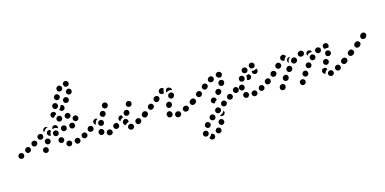

<svg xmlns="http://www.w3.org/2000/svg" viewBox="-102 -1028 3608 1800"><g transform="rotate(-15 1702.0 -128.5)"><path d="M270 -2Q269 -8 265 -12Q262 -16 257 -18Q247 -24 236 -20Q225 -17 220 -7Q217 -2 217 4Q216 9 218 14Q219 20 223 24Q227 28 231 30Q236 33 242 33Q247 34 252 32Q258 31 262 27Q266 23 268 19Q271 14 271 8Q272 3 270 -2ZM464 29Q475 33 485 27Q495 22 498 11Q500 5 499 0Q499 -6 496 -10Q494 -15 489 -19Q485 -22 480 -23Q469 -27 459 -21Q449 -16 446 -5Q444 0 445 6Q445 11 448 16Q451 21 455 24Q459 28 464 29ZM33 10Q35 5 35 -1Q35 -6 33 -11Q31 -16 27 -20Q23 -24 18 -26Q13 -28 7 -28Q2 -28 -3 -26L-4 -25Q-14 -21 -19 -10Q-23 0 -18 11Q-14 21 -3 26Q7 30 18 25H19Q24 23 28 19Q31 15 33 10ZM577 12Q580 7 581 2Q581 -4 580 -9Q577 -20 567 -26Q557 -31 546 -28Q540 -26 536 -23Q532 -20 529 -15Q527 -10 526 -5Q525 1 527 6Q530 17 540 23Q550 28 561 25Q566 23 571 20Q575 17 577 12ZM656 -25Q657 -30 657 -36Q656 -41 654 -46Q648 -56 638 -60Q627 -63 617 -58Q612 -55 608 -51Q605 -47 603 -41Q602 -36 602 -31Q603 -25 605 -20Q610 -10 621 -7Q632 -4 642 -9Q647 -12 651 -16Q654 -20 656 -25ZM107 -51Q104 -56 100 -60Q96 -63 91 -65Q85 -66 80 -65Q74 -65 70 -62H69Q64 -59 61 -55Q57 -51 56 -45Q54 -40 55 -35Q56 -29 58 -24Q64 -14 75 -11Q86 -8 96 -14Q106 -20 109 -31Q113 -42 107 -51ZM408 -19Q419 -19 427 -27Q435 -35 435 -46Q435 -51 434 -55Q433 -59 430 -62Q424 -72 413 -74Q401 -76 392 -69Q388 -66 385 -61Q382 -57 381 -51Q380 -46 381 -41Q382 -35 385 -31Q389 -25 395 -22Q401 -19 408 -19ZM309 -68Q309 -79 301 -87Q293 -95 282 -95Q274 -95 267 -91Q261 -87 257 -80Q255 -75 254 -70Q254 -64 255 -59Q257 -54 261 -50Q264 -46 269 -43Q274 -41 279 -40Q285 -40 290 -41Q295 -43 299 -47Q304 -50 306 -55Q308 -58 308 -61Q309 -64 309 -68ZM722 -93Q719 -97 714 -100Q710 -103 704 -104Q699 -105 694 -104Q688 -102 684 -99Q675 -93 673 -82Q671 -70 677 -61Q680 -56 685 -54Q689 -51 695 -50Q700 -49 706 -50Q711 -51 715 -54Q725 -61 727 -72Q729 -83 722 -93ZM182 -75Q184 -80 183 -86Q182 -91 179 -96Q173 -105 162 -108Q151 -110 141 -104H140Q136 -101 132 -97Q129 -92 128 -87Q127 -81 128 -76Q129 -71 131 -66Q137 -56 149 -54Q160 -51 169 -57L170 -58Q175 -61 178 -65Q181 -70 182 -75ZM382 -95Q393 -98 398 -108Q404 -118 401 -129Q398 -140 389 -145Q379 -151 368 -148Q357 -145 351 -136Q345 -126 348 -115Q351 -104 361 -98Q371 -92 382 -95ZM241 -104Q231 -98 220 -100Q209 -102 203 -111Q196 -121 198 -132Q200 -143 210 -149L211 -150Q220 -156 231 -154Q242 -152 249 -143Q254 -135 253 -126Q253 -117 248 -110H247V-109Q246 -108 244 -107Q243 -105 241 -104ZM294 -133Q293 -139 294 -144Q294 -149 297 -154Q300 -159 304 -162Q309 -166 314 -167Q318 -168 323 -168Q327 -167 331 -166Q331 -163 332 -160Q333 -156 335 -152Q333 -150 331 -147Q326 -138 325 -128Q324 -120 325 -113Q321 -112 316 -113Q311 -114 307 -117Q302 -119 299 -124Q296 -128 294 -133ZM432 -151Q431 -140 438 -131Q445 -122 456 -120Q467 -119 476 -126Q485 -133 487 -144Q488 -155 481 -165Q474 -174 463 -175Q451 -176 442 -169Q433 -162 432 -151ZM515 -143Q517 -137 520 -133Q524 -129 529 -127Q534 -125 539 -124Q545 -124 550 -126Q561 -129 566 -140Q571 -150 567 -161Q565 -166 562 -170Q558 -174 553 -176Q548 -179 543 -179Q537 -179 532 -178Q521 -174 516 -164Q511 -153 515 -143ZM305 -193Q310 -194 315 -195Q312 -198 308 -200Q304 -202 299 -203Q294 -204 288 -203Q283 -201 279 -198H278Q273 -194 271 -190Q268 -185 267 -180Q266 -174 267 -169Q269 -163 272 -159Q272 -159 272 -159Q272 -159 272 -158Q274 -163 276 -167V-168Q281 -176 288 -182Q295 -189 305 -193ZM395 -195H396Q404 -189 407 -180Q410 -170 406 -161Q403 -163 400 -165Q391 -170 381 -171Q371 -172 362 -170Q358 -169 354 -167Q353 -172 354 -177Q355 -182 358 -186Q364 -196 375 -198Q386 -201 395 -195ZM562 -205Q561 -211 562 -216Q563 -221 566 -226Q569 -230 574 -233Q578 -236 584 -237Q595 -240 604 -233Q614 -227 616 -216Q617 -210 616 -205Q615 -199 612 -195Q609 -190 604 -187Q599 -184 594 -183Q590 -183 586 -183Q582 -184 578 -185Q573 -191 566 -195Q565 -197 564 -200Q562 -203 562 -205ZM450 -220Q461 -223 466 -234Q471 -244 467 -255Q464 -265 455 -270Q445 -275 435 -273Q424 -270 418 -260Q412 -250 415 -239Q416 -234 419 -230Q423 -225 427 -222Q432 -220 437 -219Q443 -218 448 -219Q449 -219 449 -220Q450 -220 450 -220ZM520 -224Q509 -226 502 -235Q495 -244 496 -255Q497 -266 506 -273Q515 -280 527 -279Q532 -278 537 -276Q542 -273 545 -269Q548 -264 550 -259Q551 -254 551 -249Q550 -246 550 -243Q549 -241 548 -239Q547 -237 546 -236Q541 -230 534 -227Q528 -224 520 -224ZM372 -307 373 -308Q378 -318 389 -321Q399 -325 410 -320Q417 -316 421 -309Q425 -301 425 -293L423 -292H422Q417 -290 412 -287Q404 -280 398 -272Q397 -269 396 -267Q393 -267 390 -268Q387 -269 384 -270Q374 -275 371 -286Q367 -297 372 -307ZM516 -337Q517 -342 515 -348Q512 -353 509 -357Q504 -361 497 -364Q491 -366 484 -364Q483 -356 480 -349L479 -348Q475 -339 468 -333Q465 -330 462 -328Q463 -325 465 -323Q466 -320 469 -318Q477 -309 488 -309Q499 -309 507 -317L508 -318Q512 -321 514 -326Q516 -331 516 -337ZM422 -345Q432 -340 443 -344Q454 -347 459 -358V-359Q464 -369 460 -380Q457 -391 446 -395Q436 -400 425 -397Q415 -393 410 -383L409 -382Q404 -372 408 -361Q412 -350 422 -345ZM574 -401Q574 -406 571 -411Q569 -416 564 -420Q556 -427 544 -426Q533 -425 526 -416H525Q521 -412 520 -406Q518 -401 519 -396Q519 -390 522 -385Q524 -380 528 -377Q537 -370 548 -371Q560 -372 567 -380L568 -381Q571 -385 573 -390Q574 -396 574 -401ZM459 -421Q463 -419 469 -418Q474 -418 479 -419Q485 -421 489 -425Q493 -428 496 -433V-434Q501 -444 498 -455Q494 -466 484 -471Q479 -473 474 -474Q468 -474 463 -473Q458 -471 454 -467Q449 -464 447 -459V-458Q441 -448 445 -437Q448 -426 459 -421ZM605 -493Q602 -495 600 -495Q597 -496 594 -496Q593 -496 593 -496Q590 -495 587 -495Q586 -495 585 -495Q584 -494 584 -494Q579 -492 575 -488Q571 -485 568 -480V-479Q563 -469 567 -458Q571 -447 582 -443Q587 -440 592 -440Q598 -440 603 -442Q608 -444 612 -448Q616 -451 618 -456L619 -457Q623 -467 619 -478Q615 -489 605 -493ZM497 -496Q506 -489 518 -491Q529 -492 536 -501V-502Q543 -511 542 -522Q540 -534 531 -540Q527 -544 522 -545Q516 -547 511 -546Q505 -545 501 -542Q496 -540 493 -535H492Q485 -526 487 -514Q488 -503 497 -496ZM600 -568Q600 -568 601 -567Q610 -560 612 -549Q614 -538 607 -529Q600 -520 589 -518Q578 -516 569 -523Q569 -523 568 -523Q567 -524 566 -525Q565 -526 564 -527Q562 -536 557 -544Q557 -545 557 -546Q557 -550 558 -554Q559 -558 562 -561Q568 -571 579 -573Q590 -575 600 -568Z M1099 -5Q1098 -11 1095 -15Q1092 -20 1087 -22Q1082 -25 1077 -26Q1072 -27 1066 -26L1064 -25Q1053 -23 1047 -13Q1041 -3 1044 8Q1045 13 1049 18Q1052 22 1057 25Q1061 28 1067 29Q1072 29 1077 28H1079Q1090 25 1096 15Q1102 6 1099 -5ZM890 14Q892 9 893 3Q894 -2 892 -7Q889 -18 878 -24Q868 -29 858 -26L856 -25Q851 -23 846 -20Q842 -17 840 -12Q837 -7 836 -1Q836 4 838 9Q841 20 851 25Q861 31 872 27H874Q879 25 883 22Q887 18 890 14ZM777 2Q773 -1 769 -5Q766 -10 765 -15Q764 -16 764 -18Q761 -29 768 -39Q774 -48 785 -51Q796 -53 806 -47Q815 -40 818 -29Q818 -29 818 -29Q818 -27 818 -24Q819 -22 819 -20Q816 -14 815 -8Q812 -3 808 0Q803 3 798 5Q793 6 787 5Q782 5 777 2ZM1176 -45Q1174 -50 1170 -53Q1166 -57 1160 -58Q1155 -60 1150 -60Q1144 -59 1139 -57L1138 -56Q1128 -51 1124 -40Q1121 -29 1126 -19Q1128 -14 1133 -10Q1137 -7 1142 -5Q1147 -3 1153 -4Q1158 -4 1163 -7L1165 -8Q1175 -13 1178 -24Q1182 -35 1176 -45ZM967 -38Q968 -44 967 -49Q965 -54 962 -59Q955 -68 944 -69Q932 -71 923 -64L922 -63Q917 -60 915 -55Q912 -50 911 -45Q910 -39 912 -34Q913 -29 917 -24Q924 -15 935 -14Q946 -12 955 -19L957 -20Q961 -24 964 -28Q966 -33 967 -38ZM1012 -39Q1009 -43 1008 -49Q1007 -54 1008 -59V-61Q1010 -72 1020 -78Q1030 -85 1041 -82Q1046 -81 1051 -78Q1055 -75 1058 -70Q1061 -66 1062 -60Q1063 -55 1062 -50V-48Q1062 -48 1062 -48Q1062 -48 1062 -48Q1061 -48 1061 -48L1059 -47Q1050 -45 1042 -40Q1035 -34 1029 -27Q1029 -27 1029 -27Q1029 -27 1029 -27Q1024 -28 1019 -31Q1015 -34 1012 -39ZM1249 -92Q1242 -101 1231 -103Q1220 -105 1210 -99L1209 -98Q1204 -95 1201 -90Q1198 -85 1197 -80Q1196 -75 1198 -69Q1199 -64 1202 -60Q1205 -55 1210 -52Q1214 -49 1220 -48Q1225 -47 1230 -48Q1236 -49 1240 -53L1242 -54Q1251 -60 1253 -71Q1255 -83 1249 -92ZM728 -73Q729 -78 727 -84Q726 -89 723 -94Q717 -103 705 -105Q694 -107 685 -101L683 -100Q679 -97 676 -92Q673 -87 672 -82Q671 -77 672 -71Q673 -66 676 -61Q683 -52 694 -50Q705 -48 715 -54L716 -55Q721 -58 724 -63Q727 -68 728 -73ZM976 -98Q976 -103 978 -108Q980 -113 984 -117L986 -119Q991 -124 999 -126Q1007 -127 1015 -124Q1015 -121 1017 -117Q1019 -110 1024 -104Q1015 -102 1008 -97Q999 -92 993 -83Q991 -79 989 -74Q987 -75 986 -76Q985 -77 984 -78Q980 -82 978 -87Q976 -92 976 -98ZM799 -80Q809 -75 820 -80Q830 -84 834 -95L835 -97Q837 -102 837 -107Q837 -113 835 -118Q833 -123 829 -126Q825 -130 820 -132Q809 -137 799 -132Q788 -128 784 -117L783 -115Q779 -105 784 -94Q788 -84 799 -80ZM787 -151Q779 -158 769 -158Q759 -158 751 -151L750 -150Q741 -143 740 -132Q739 -120 746 -112Q749 -109 752 -106Q755 -104 759 -103Q759 -104 759 -105Q759 -115 763 -124V-125Q767 -134 773 -141Q779 -147 787 -151ZM1052 -110Q1062 -105 1073 -109Q1084 -113 1089 -123V-125Q1092 -130 1092 -135Q1092 -140 1090 -146Q1088 -151 1085 -155Q1081 -159 1076 -161Q1066 -166 1055 -162Q1044 -158 1040 -148L1039 -146Q1034 -136 1038 -125Q1042 -114 1052 -110ZM833 -159Q843 -153 854 -157Q865 -160 870 -170L871 -172Q876 -182 873 -193Q869 -204 859 -209Q849 -214 838 -211Q827 -208 822 -197L821 -196Q816 -186 819 -175Q823 -164 833 -159ZM1078 -206Q1078 -200 1081 -196Q1084 -191 1089 -188Q1098 -181 1109 -183Q1120 -185 1127 -194L1128 -195Q1131 -200 1133 -205Q1134 -210 1133 -216Q1132 -221 1129 -226Q1126 -231 1122 -234Q1113 -240 1102 -239Q1090 -237 1084 -228L1083 -226Q1079 -222 1078 -216Q1077 -211 1078 -206ZM902 -278Q893 -285 882 -283Q871 -281 864 -272L863 -270Q860 -266 858 -261Q857 -255 858 -250Q859 -245 862 -240Q865 -235 869 -232Q878 -225 890 -227Q901 -229 908 -238L909 -240Q915 -249 913 -260Q912 -272 902 -278Z M1554 16Q1556 11 1557 6Q1558 0 1556 -5Q1554 -16 1544 -22Q1534 -27 1523 -25L1519 -24Q1508 -21 1503 -11Q1497 -1 1500 10Q1503 21 1512 27Q1522 32 1533 30L1537 29Q1542 27 1546 24Q1551 21 1554 16ZM1437 8Q1432 5 1429 0Q1426 -4 1425 -9Q1424 -12 1423 -15Q1422 -27 1429 -36Q1435 -45 1447 -47Q1452 -47 1457 -46Q1463 -45 1467 -41Q1472 -38 1474 -33Q1477 -29 1478 -23Q1478 -23 1478 -22Q1479 -20 1479 -17Q1479 -14 1479 -12Q1478 -9 1477 -7Q1475 0 1470 5Q1465 9 1458 11Q1452 12 1447 11Q1442 10 1437 8ZM1639 -21Q1641 -26 1641 -32Q1641 -37 1638 -42Q1633 -52 1623 -56Q1612 -60 1602 -55L1598 -54Q1593 -51 1590 -47Q1586 -43 1584 -38Q1582 -33 1583 -27Q1583 -22 1585 -17Q1590 -7 1601 -3Q1612 1 1622 -4L1625 -5Q1630 -8 1634 -12Q1638 -16 1639 -21ZM1714 -91Q1707 -100 1696 -102Q1685 -104 1675 -98L1672 -95Q1663 -89 1661 -78Q1659 -67 1666 -57Q1669 -53 1673 -50Q1678 -47 1683 -46Q1689 -45 1694 -46Q1699 -47 1704 -50L1707 -52Q1716 -59 1718 -70Q1720 -81 1714 -91ZM1252 -95Q1245 -104 1234 -106Q1223 -108 1213 -102L1210 -100Q1206 -96 1203 -92Q1200 -87 1199 -82Q1198 -76 1199 -71Q1200 -66 1203 -61Q1210 -52 1221 -50Q1232 -48 1242 -54L1245 -57Q1254 -63 1256 -74Q1258 -85 1252 -95ZM1443 -92Q1445 -87 1449 -83Q1453 -80 1458 -77Q1468 -73 1479 -78Q1489 -82 1493 -93L1495 -96Q1497 -101 1497 -106Q1497 -112 1495 -117Q1493 -122 1489 -126Q1485 -130 1480 -132Q1469 -136 1459 -132Q1448 -127 1444 -117L1443 -113Q1440 -108 1440 -103Q1441 -97 1443 -92ZM1328 -129Q1329 -135 1327 -140Q1326 -145 1323 -149Q1316 -158 1304 -160Q1293 -161 1284 -154L1281 -152Q1277 -149 1274 -144Q1272 -139 1271 -134Q1270 -128 1272 -123Q1273 -118 1276 -114Q1283 -105 1295 -103Q1306 -102 1315 -109L1318 -111Q1322 -114 1325 -119Q1328 -124 1328 -129ZM1482 -176Q1483 -171 1487 -166Q1490 -162 1495 -159Q1504 -153 1515 -156Q1526 -159 1532 -168L1534 -171Q1537 -176 1538 -181Q1539 -187 1538 -192Q1536 -197 1533 -202Q1530 -206 1525 -209Q1515 -215 1504 -212Q1493 -210 1487 -200L1485 -197Q1483 -192 1482 -187Q1481 -182 1482 -176ZM1392 -207Q1384 -215 1373 -216Q1362 -217 1353 -210L1350 -208Q1342 -200 1341 -189Q1340 -178 1347 -169Q1354 -160 1366 -159Q1377 -158 1386 -166L1388 -168Q1397 -175 1398 -187Q1399 -198 1392 -207ZM1416 -266 1418 -268Q1422 -272 1427 -274Q1432 -276 1438 -276Q1443 -276 1448 -274Q1453 -272 1457 -268Q1458 -267 1459 -266Q1460 -265 1460 -264Q1456 -259 1454 -252Q1451 -243 1451 -233Q1451 -229 1452 -225Q1444 -218 1433 -219Q1423 -219 1415 -227Q1407 -235 1407 -247Q1408 -258 1416 -266ZM1475 -244Q1477 -250 1480 -254Q1484 -258 1489 -260Q1494 -263 1499 -263Q1505 -263 1510 -261Q1511 -261 1513 -260Q1522 -257 1527 -249Q1533 -241 1532 -231Q1526 -234 1519 -235Q1509 -237 1499 -234Q1489 -232 1481 -226Q1479 -224 1477 -222Q1477 -223 1476 -223Q1476 -223 1476 -223Q1474 -228 1473 -234Q1473 -239 1475 -244Z M1779 261Q1790 259 1799 266Q1808 272 1810 283Q1812 294 1806 303Q1800 313 1788 315Q1776 317 1767 311Q1758 304 1755 293Q1755 292 1755 292Q1755 291 1755 290Q1758 288 1761 286Q1769 280 1774 272Q1778 266 1779 261ZM1836 267Q1840 271 1845 273Q1850 275 1855 275Q1861 275 1866 273Q1871 271 1875 267Q1883 259 1883 247Q1883 236 1875 228Q1867 220 1856 220Q1844 220 1836 228V229Q1827 237 1828 248Q1828 259 1836 267ZM1736 218Q1725 216 1716 223Q1706 229 1705 240L1704 241Q1703 252 1709 262Q1716 271 1727 273Q1732 274 1738 273Q1743 271 1748 268Q1752 265 1755 260Q1758 256 1759 250V249Q1761 238 1754 229Q1747 220 1736 218ZM1890 203Q1901 208 1911 204Q1922 200 1926 189L1927 188Q1931 178 1927 167Q1923 157 1913 152Q1902 148 1892 152Q1881 156 1877 166L1876 167Q1872 177 1876 188Q1880 199 1890 203ZM1799 170Q1798 164 1796 159Q1793 154 1789 151Q1781 143 1769 144Q1758 145 1750 154Q1746 159 1745 164Q1743 169 1743 174Q1744 180 1746 185Q1749 190 1753 193Q1762 201 1773 200Q1784 199 1792 190Q1796 186 1797 180Q1799 175 1799 170ZM1860 117Q1860 111 1859 106Q1857 101 1854 96Q1850 92 1845 90Q1841 87 1835 86Q1830 86 1824 87Q1819 89 1815 93H1814Q1810 97 1807 101Q1805 106 1804 112Q1804 117 1805 122Q1807 128 1810 132Q1818 141 1829 142Q1840 143 1849 136L1850 135Q1854 132 1857 127Q1859 122 1860 117ZM1953 102Q1951 114 1941 120Q1932 127 1921 125Q1915 124 1911 121Q1906 118 1903 114Q1907 113 1911 112Q1920 110 1928 105V104Q1936 99 1941 91Q1945 85 1947 79Q1951 84 1952 90Q1954 96 1953 102ZM1922 47Q1919 43 1914 40Q1910 37 1904 36Q1899 35 1894 36Q1888 38 1884 41H1883Q1874 48 1872 59Q1870 70 1876 80Q1880 84 1884 87Q1889 90 1894 91Q1900 92 1905 91Q1910 89 1915 86H1916Q1925 79 1927 68Q1929 57 1922 47ZM1984 39H1985Q1989 36 1992 31Q1995 27 1996 22Q1998 16 1997 11Q1995 5 1992 1Q1986 -9 1975 -11Q1964 -13 1954 -7V-6Q1949 -3 1946 1Q1943 6 1942 11Q1941 16 1942 22Q1943 27 1946 32Q1952 41 1963 43Q1974 46 1984 39ZM2067 -24Q2068 -30 2067 -35Q2066 -41 2063 -45Q2057 -55 2046 -57Q2035 -59 2025 -53H2024Q2020 -50 2017 -45Q2014 -41 2012 -35Q2011 -30 2012 -24Q2013 -19 2016 -15Q2023 -5 2034 -3Q2045 0 2054 -7H2055Q2060 -10 2063 -15Q2066 -19 2067 -24ZM1859 -25Q1854 -35 1858 -46Q1862 -56 1873 -61Q1873 -61 1874 -62Q1884 -66 1895 -62Q1905 -58 1910 -47Q1912 -44 1912 -40Q1913 -36 1912 -33Q1903 -29 1896 -22Q1891 -16 1887 -9Q1884 -8 1881 -9Q1878 -9 1874 -10Q1869 -12 1865 -16Q1861 -20 1859 -25ZM1718 -93Q1712 -103 1700 -105Q1689 -107 1680 -100L1677 -98Q1668 -92 1666 -80Q1664 -69 1670 -60Q1677 -51 1688 -49Q1699 -47 1709 -53L1711 -55Q1721 -62 1723 -73Q1725 -84 1718 -93ZM2133 -93Q2129 -97 2125 -100Q2120 -103 2115 -104Q2109 -105 2104 -104Q2099 -103 2094 -100V-99Q2084 -92 2082 -81Q2080 -70 2087 -61Q2090 -56 2094 -53Q2099 -50 2104 -49Q2110 -48 2115 -50Q2121 -51 2125 -54H2126Q2135 -61 2137 -72Q2139 -83 2133 -93ZM1928 -80Q1936 -73 1948 -74Q1959 -75 1966 -84L1968 -86Q1972 -91 1974 -96Q1975 -101 1975 -107Q1974 -112 1971 -117Q1969 -122 1965 -125Q1956 -132 1945 -131Q1933 -130 1926 -121L1924 -119Q1917 -110 1918 -99Q1919 -87 1928 -80ZM1789 -147Q1782 -156 1771 -158Q1760 -159 1751 -152L1748 -150Q1739 -143 1737 -132Q1736 -121 1743 -112Q1750 -103 1761 -101Q1772 -100 1781 -106L1784 -108Q1793 -115 1794 -127Q1796 -138 1789 -147ZM1969 -166Q1970 -161 1974 -157Q1978 -153 1983 -150Q1993 -146 2004 -149Q2014 -153 2019 -164L2021 -167Q2023 -171 2023 -177Q2023 -182 2022 -188Q2020 -193 2016 -197Q2012 -201 2007 -203Q1997 -208 1986 -204Q1976 -200 1971 -190L1969 -187Q1967 -182 1967 -176Q1967 -171 1969 -166ZM1860 -201Q1853 -210 1841 -212Q1830 -213 1821 -206L1819 -204Q1814 -201 1811 -196Q1809 -192 1808 -186Q1807 -181 1809 -175Q1810 -170 1813 -166Q1820 -157 1831 -155Q1843 -154 1852 -161L1854 -163Q1863 -169 1865 -181Q1867 -192 1860 -201ZM1934 -250Q1928 -259 1917 -262Q1906 -265 1896 -259L1894 -257Q1884 -251 1881 -240Q1878 -229 1884 -219Q1890 -210 1901 -207Q1912 -204 1922 -210L1925 -212Q1934 -218 1937 -229Q1940 -240 1934 -250ZM2019 -245Q2021 -250 2022 -255Q2022 -261 2020 -266Q2018 -271 2014 -275Q2010 -279 2005 -281Q2003 -282 2000 -283Q1989 -287 1979 -281Q1968 -276 1965 -266Q1961 -255 1967 -245Q1972 -234 1982 -231Q1983 -231 1983 -231Q1993 -226 2004 -230Q2015 -234 2019 -245Z M2298 -9Q2296 -14 2293 -18Q2290 -23 2285 -26Q2280 -28 2275 -29Q2270 -30 2264 -29Q2259 -27 2254 -24Q2250 -21 2247 -16Q2244 -11 2243 -6Q2243 0 2244 5Q2247 16 2257 22Q2266 28 2277 25H2278Q2289 22 2295 12Q2301 2 2298 -9ZM2194 20Q2199 20 2204 17Q2209 14 2212 10Q2219 1 2218 -10Q2217 -22 2208 -29Q2203 -32 2198 -34Q2193 -35 2187 -35Q2182 -34 2177 -32Q2172 -29 2169 -25Q2162 -16 2163 -4Q2164 7 2173 14H2174Q2178 18 2183 19Q2188 21 2194 20ZM2372 -46Q2367 -56 2356 -59Q2345 -63 2335 -57Q2325 -52 2322 -41Q2318 -30 2323 -20Q2326 -15 2330 -12Q2334 -8 2340 -7Q2345 -5 2350 -6Q2356 -6 2361 -9Q2371 -14 2374 -25Q2378 -36 2372 -46ZM2446 -72Q2447 -78 2446 -83Q2445 -88 2441 -93Q2438 -97 2434 -100Q2429 -103 2424 -104Q2418 -105 2413 -104Q2408 -103 2403 -99Q2398 -96 2395 -91Q2392 -87 2391 -81Q2391 -76 2392 -71Q2393 -65 2396 -61Q2399 -56 2404 -53Q2408 -51 2414 -50Q2419 -49 2425 -50Q2430 -51 2434 -54H2435Q2439 -58 2442 -62Q2445 -67 2446 -72ZM2108 -105Q2101 -104 2095 -100H2094Q2090 -96 2087 -92Q2084 -87 2083 -82Q2082 -76 2083 -71Q2084 -66 2087 -61Q2094 -52 2105 -50Q2116 -48 2126 -54V-55Q2127 -55 2127 -56Q2128 -56 2128 -56Q2124 -63 2122 -70Q2119 -79 2120 -89Q2121 -96 2123 -102Q2116 -105 2108 -105ZM2167 -57Q2179 -56 2187 -63Q2196 -71 2197 -82Q2198 -94 2191 -102Q2184 -111 2172 -112Q2161 -113 2152 -106Q2144 -99 2143 -87H2142Q2141 -76 2149 -67Q2156 -58 2167 -57ZM2270 -185Q2275 -181 2277 -176Q2282 -166 2279 -155Q2275 -144 2265 -139Q2258 -135 2249 -136Q2241 -137 2235 -142Q2236 -144 2236 -145V-146Q2240 -154 2240 -164Q2241 -174 2237 -183Q2246 -184 2254 -187Q2258 -188 2261 -190Q2266 -188 2270 -185ZM2165 -176Q2161 -165 2165 -154Q2169 -144 2180 -139Q2190 -135 2201 -139Q2211 -144 2216 -154Q2220 -165 2216 -176Q2212 -186 2201 -191Q2196 -193 2191 -193Q2185 -193 2180 -191Q2175 -189 2171 -185Q2167 -181 2165 -176ZM2349 -218Q2348 -219 2347 -220Q2346 -221 2345 -222Q2344 -221 2342 -219Q2333 -213 2323 -211Q2314 -209 2304 -211Q2302 -211 2300 -212Q2298 -205 2299 -199Q2299 -192 2303 -187Q2310 -177 2321 -175Q2332 -173 2341 -179L2342 -180Q2351 -186 2353 -197Q2355 -208 2349 -218ZM2216 -215Q2224 -207 2235 -206Q2246 -205 2255 -213Q2259 -217 2261 -222Q2264 -227 2264 -232Q2264 -238 2263 -243Q2261 -248 2257 -252Q2249 -261 2238 -261Q2227 -262 2218 -254Q2209 -246 2209 -235Q2208 -223 2216 -215ZM2297 -283Q2292 -280 2289 -275Q2286 -270 2285 -265Q2283 -254 2290 -244Q2296 -235 2308 -233Q2319 -231 2329 -238Q2338 -244 2340 -255Q2342 -267 2335 -276Q2329 -285 2318 -287H2317Q2312 -288 2306 -287Q2301 -286 2297 -283Z M2749 -10Q2739 -15 2728 -13Q2717 -10 2711 0Q2705 10 2708 21Q2711 32 2721 38Q2725 41 2731 42Q2736 43 2741 41Q2747 40 2751 37Q2755 33 2758 29L2759 28Q2764 18 2762 7Q2759 -4 2749 -10ZM2558 -14Q2553 -17 2548 -18Q2543 -19 2537 -18Q2532 -17 2527 -14Q2523 -12 2520 -7L2517 -4Q2511 6 2513 17Q2515 28 2524 35Q2534 41 2545 39Q2556 37 2563 28L2565 24Q2571 15 2569 4Q2567 -8 2558 -14ZM3035 15Q3038 10 3039 5Q3040 -1 3038 -6Q3035 -17 3026 -23Q3016 -29 3005 -26H3004Q2993 -23 2987 -13Q2981 -4 2984 7Q2987 18 2997 24Q3006 30 3018 27Q3023 26 3028 23Q3032 19 3035 15ZM3112 -46Q3110 -50 3105 -54Q3101 -57 3096 -59Q3090 -60 3085 -60Q3080 -59 3075 -56H3074Q3064 -50 3061 -39Q3058 -28 3064 -18Q3066 -14 3071 -10Q3075 -7 3080 -5Q3085 -4 3091 -5Q3096 -5 3101 -8H3102Q3112 -14 3115 -25Q3118 -36 3112 -46ZM2936 -40V-41Q2937 -46 2940 -51Q2943 -55 2948 -58Q2953 -61 2958 -62Q2963 -63 2969 -62Q2976 -61 2981 -56Q2987 -51 2989 -44Q2985 -42 2982 -40Q2973 -34 2968 -25Q2963 -17 2962 -7Q2961 -7 2959 -7Q2958 -8 2957 -8Q2946 -10 2940 -20Q2934 -29 2936 -40ZM2795 -80Q2790 -83 2785 -84Q2779 -85 2774 -84Q2769 -83 2764 -80Q2760 -77 2757 -72H2756Q2750 -62 2752 -51Q2754 -40 2764 -33Q2768 -30 2774 -29Q2779 -28 2785 -29Q2790 -30 2794 -33Q2799 -36 2802 -41V-42Q2809 -51 2806 -62Q2804 -73 2795 -80ZM2608 -90Q2603 -93 2598 -94Q2593 -95 2587 -94Q2582 -93 2577 -90Q2573 -87 2570 -83L2567 -79Q2561 -70 2563 -59Q2565 -47 2575 -41Q2584 -35 2595 -37Q2606 -39 2613 -48L2615 -52Q2621 -61 2619 -72Q2617 -83 2608 -90ZM3182 -93Q3178 -97 3174 -100Q3169 -103 3164 -104Q3159 -105 3153 -104Q3148 -103 3143 -100V-99Q3133 -93 3131 -82Q3129 -70 3136 -61Q3139 -57 3143 -54Q3148 -51 3153 -50Q3159 -49 3164 -50Q3169 -51 3174 -54Q3184 -61 3186 -72Q3188 -83 3182 -93ZM2448 -74Q2449 -79 2448 -85Q2447 -90 2444 -94Q2437 -104 2426 -106Q2415 -108 2406 -101L2403 -100Q2399 -96 2396 -92Q2393 -87 2392 -82Q2391 -76 2392 -71Q2393 -66 2396 -61Q2403 -52 2414 -50Q2425 -48 2435 -54L2437 -56Q2442 -59 2444 -64Q2447 -68 2448 -74ZM2969 -125Q2964 -115 2967 -104Q2971 -93 2981 -88Q2986 -85 2991 -85Q2997 -85 3002 -86Q3007 -88 3011 -92Q3015 -95 3018 -100V-101Q3023 -111 3020 -122Q3016 -132 3006 -137Q3001 -140 2996 -140Q2990 -141 2985 -139Q2980 -137 2976 -134Q2971 -130 2969 -125ZM2845 -146Q2836 -153 2825 -152Q2814 -151 2807 -142L2806 -141Q2799 -132 2801 -121Q2802 -110 2811 -103Q2820 -96 2831 -97Q2843 -98 2850 -107V-108Q2857 -117 2856 -128Q2854 -139 2845 -146ZM2518 -131Q2518 -137 2517 -142Q2515 -147 2511 -151Q2508 -155 2503 -158Q2498 -160 2492 -160Q2487 -161 2482 -159Q2476 -157 2472 -154L2470 -152Q2462 -144 2461 -133Q2460 -122 2468 -113Q2475 -104 2487 -104Q2498 -103 2507 -111L2509 -112Q2513 -116 2515 -121Q2518 -126 2518 -131ZM2664 -161Q2655 -168 2644 -167Q2633 -166 2625 -157L2623 -154Q2615 -145 2616 -134Q2618 -123 2626 -116Q2635 -108 2646 -109Q2658 -110 2665 -119L2668 -122Q2675 -131 2674 -142Q2673 -154 2664 -161ZM3020 -162Q3025 -159 3030 -159Q3036 -158 3041 -160Q3046 -161 3050 -165Q3055 -168 3057 -173H3058Q3063 -183 3060 -194Q3056 -205 3046 -211Q3042 -213 3036 -214Q3031 -214 3026 -213Q3020 -211 3016 -208Q3012 -204 3009 -200V-199Q3004 -189 3007 -178Q3010 -167 3020 -162ZM2904 -206Q2896 -214 2884 -215Q2873 -215 2865 -207L2864 -206Q2856 -198 2856 -187Q2856 -176 2864 -168Q2872 -159 2883 -159Q2895 -159 2903 -167Q2911 -175 2911 -187Q2912 -198 2904 -206ZM2572 -215Q2568 -219 2563 -221Q2558 -222 2552 -222Q2547 -222 2542 -220Q2537 -218 2533 -214L2531 -211Q2523 -203 2524 -192Q2524 -180 2533 -173Q2541 -165 2552 -165Q2564 -166 2571 -174L2573 -176Q2581 -184 2581 -196Q2580 -207 2572 -215ZM2731 -222Q2728 -226 2723 -229Q2718 -231 2713 -232Q2707 -232 2702 -231Q2697 -229 2692 -226L2689 -223Q2681 -216 2679 -204Q2678 -193 2686 -184Q2689 -180 2694 -178Q2699 -175 2704 -174Q2710 -174 2715 -176Q2720 -177 2724 -181L2728 -183Q2736 -191 2737 -202Q2738 -213 2731 -222ZM2657 -241Q2666 -248 2677 -246Q2678 -246 2679 -246Q2680 -245 2681 -245Q2679 -244 2678 -243L2675 -240Q2668 -234 2663 -226Q2658 -217 2657 -206Q2656 -199 2658 -193Q2650 -197 2647 -205Q2643 -213 2645 -222Q2645 -223 2646 -223Q2647 -235 2657 -241ZM2975 -251Q2972 -256 2968 -259Q2963 -262 2958 -264Q2953 -265 2947 -265Q2942 -264 2937 -262V-261Q2932 -259 2928 -255Q2925 -250 2923 -245Q2922 -240 2923 -234Q2923 -229 2926 -224Q2928 -219 2933 -216Q2937 -212 2942 -211Q2947 -209 2953 -210Q2958 -211 2963 -213H2964Q2974 -219 2977 -230Q2980 -241 2975 -251ZM2837 -237Q2838 -242 2841 -247Q2844 -251 2849 -254Q2853 -257 2859 -259Q2870 -261 2879 -255Q2889 -248 2891 -237Q2891 -237 2891 -237Q2888 -237 2885 -237Q2874 -237 2865 -233Q2856 -230 2849 -223Q2844 -218 2841 -213Q2840 -216 2839 -219Q2838 -222 2837 -226Q2837 -226 2837 -226Q2836 -231 2837 -237ZM2813 -236Q2815 -240 2816 -246Q2817 -251 2815 -256Q2812 -267 2802 -273Q2792 -278 2781 -275Q2779 -274 2776 -274Q2765 -270 2760 -260Q2755 -250 2758 -239Q2762 -228 2772 -223Q2782 -218 2793 -221Q2795 -222 2796 -222Q2802 -224 2806 -227Q2810 -231 2813 -236ZM2601 -277Q2603 -278 2605 -279Q2610 -282 2615 -282Q2620 -283 2626 -281Q2631 -279 2635 -276Q2639 -272 2642 -267Q2643 -265 2643 -264Q2644 -262 2644 -260Q2644 -260 2644 -259Q2635 -253 2630 -245Q2625 -237 2623 -227Q2614 -224 2605 -228Q2596 -231 2591 -240Q2585 -250 2588 -261Q2591 -272 2601 -277ZM3003 -263Q3005 -274 3015 -280Q3024 -286 3035 -284H3036Q3041 -283 3046 -280Q3050 -277 3053 -272Q3056 -268 3057 -262Q3058 -257 3057 -252Q3056 -247 3054 -242Q3051 -238 3047 -235Q3043 -236 3039 -236Q3029 -237 3019 -234Q3018 -234 3016 -233Q3013 -235 3011 -237Q3009 -239 3007 -242Q3004 -246 3003 -252Q3002 -257 3003 -263Z M3188 -96Q3185 -101 3180 -104Q3175 -106 3170 -107Q3165 -108 3159 -107Q3154 -106 3150 -103L3143 -98Q3139 -95 3136 -90Q3133 -86 3132 -80Q3131 -75 3132 -70Q3133 -64 3137 -60Q3143 -50 3154 -49Q3166 -47 3175 -53L3181 -58Q3191 -64 3193 -76Q3194 -87 3188 -96ZM3273 -133Q3273 -139 3272 -144Q3271 -149 3268 -154Q3261 -163 3250 -165Q3238 -166 3229 -160L3223 -155Q3214 -148 3212 -137Q3210 -126 3217 -117Q3223 -107 3235 -106Q3246 -104 3255 -111L3262 -115Q3266 -119 3269 -123Q3272 -128 3273 -133ZM3345 -214Q3338 -223 3327 -224Q3315 -226 3307 -219L3300 -214Q3291 -207 3290 -195Q3289 -184 3296 -175Q3303 -166 3314 -165Q3326 -163 3335 -171L3341 -175Q3350 -183 3351 -194Q3352 -205 3345 -214ZM3417 -281Q3409 -289 3398 -289Q3386 -289 3378 -281Q3376 -278 3373 -276Q3365 -268 3365 -257Q3364 -245 3372 -237Q3380 -229 3392 -229Q3403 -228 3411 -236Q3414 -239 3417 -242Q3425 -250 3425 -262Q3425 -273 3417 -281Z"/></g></svg>

Font: FRB American Cursive Guidelines Dotted Ultra
Style: Bold Italic
Weight: 1000
Italic angle: -25°
Version: Version 2.0;Modular Font Editor K font №1